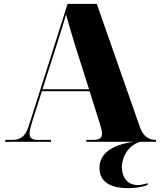

<svg xmlns="http://www.w3.org/2000/svg" viewBox="-20 -734 828 994"><path d="M7 0H244V-10H173C143 -10 133 -22 133 -43C133 -60 140 -82 148 -108L197 -262H444L498 -90C504 -71 508 -55 508 -42C508 -22 498 -10 467 -10H427V0H674C557 15 495 63 495 135C495 207 550 240 645 240C685 240 716 234 744 224V214C727 220 710 224 693 224C638 224 611 181 611 132C611 79 643 19 705 0H788V-10H786C749 -10 721 -29 704 -77L481 -714H330L128 -79C109 -21 79 -10 45 -10H7ZM200 -272 271 -494C289 -550 308 -610 322 -659C337 -605 359 -530 371 -492L441 -272Z"/></svg>

Font: Noto Serif Display Black
Style: Regular
Weight: 900
Designer: Monotype Design Team
Foundry: Monotype Imaging Inc.
Version: Version 2.009